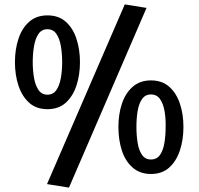

<svg xmlns="http://www.w3.org/2000/svg" viewBox="-20 -779 905 874"><path d="M815 -201Q815 -259 799 -307Q783 -355 750.5 -384Q718 -413 667 -413Q617 -413 584 -384Q551 -355 535 -307Q519 -259 519 -201Q519 -143 534.5 -94.5Q550 -46 583.5 -16.5Q617 13 667 13Q718 13 750.5 -16.5Q783 -46 799 -94.5Q815 -143 815 -201ZM647 -743 548 -759 194 59 294 75ZM344 -496Q344 -554 328 -602.5Q312 -651 279.5 -680Q247 -709 196 -709Q146 -709 113 -680Q80 -651 64 -602.5Q48 -554 48 -496Q48 -438 64 -389.5Q80 -341 112.5 -311.5Q145 -282 196 -282Q247 -282 279.5 -311.5Q312 -341 328 -389.5Q344 -438 344 -496ZM734 -201Q734 -163 728.5 -129Q723 -95 708.5 -74Q694 -53 667 -53Q641 -53 626.5 -74Q612 -95 606.5 -129Q601 -163 601 -201Q601 -240 606.5 -273.5Q612 -307 626.5 -328Q641 -349 667 -349Q694 -349 708.5 -328Q723 -307 729 -273.5Q735 -240 734 -201ZM263 -496Q263 -458 257 -424Q251 -390 236.5 -369Q222 -348 196 -348Q170 -348 155.5 -369Q141 -390 135 -424Q129 -458 129 -496Q129 -535 135 -569.5Q141 -604 155.5 -625Q170 -646 196 -646Q222 -646 236.5 -625Q251 -604 257 -569.5Q263 -535 263 -496Z"/></svg>

Font: Repo DemiBold
Style: Regular
Weight: 600
Designer: Stefan Peev
Foundry: Context Ltd
Version: Version 1.502